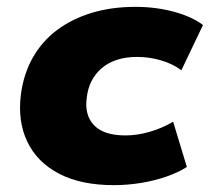

<svg xmlns="http://www.w3.org/2000/svg" viewBox="-20 -529 612 560"><path d="M312 11Q216 11 152 -22.5Q88 -56 59.5 -116Q31 -176 41 -254Q49 -314 76 -361.5Q103 -409 146.5 -441.5Q190 -474 247.5 -491.5Q305 -509 375 -509Q435 -509 488 -494.5Q541 -480 572 -456L509 -324Q484 -343 449.5 -353Q415 -363 380 -363Q347 -363 321 -354.5Q295 -346 276.5 -330Q258 -314 247 -292.5Q236 -271 233 -244Q226 -193 254.5 -163.5Q283 -134 346 -134Q380 -134 416.5 -144.5Q453 -155 485 -174L525 -42Q500 -26 465.5 -14Q431 -2 391.5 4.5Q352 11 312 11Z"/></svg>

Font: Nunito Sans 10pt SemiExpanded Black
Style: Italic
Weight: 900
Width: 6
Italic angle: -9°
Designer: Vernon Adams
Foundry: Vernon Adams
Version: Version 3.101;gftools[0.9.27]